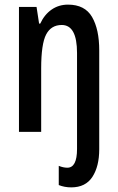

<svg xmlns="http://www.w3.org/2000/svg" viewBox="-20 -570 509 830"><path d="M288 240Q259 240 234 230V147Q254 155 271 155Q313 155 313 74V-341Q313 -462 247 -462Q201 -462 179.5 -421Q158 -380 158 -274V0H62V-540H138L149 -468H154Q172 -507 203 -528.5Q234 -550 274 -550Q347 -550 378 -496.5Q409 -443 409 -352V75Q409 149 379.5 194.5Q350 240 288 240Z"/></svg>

Font: Noto Sans Thai Looped ExtraCondensed Medium
Style: Regular
Weight: 500
Width: 2
Designer: Sasikarn Vongin, Ben Mitchell
Foundry: The Fontpad Ltd
Version: Version 1.001; ttfautohint (v1.8.4.7-5d5b)